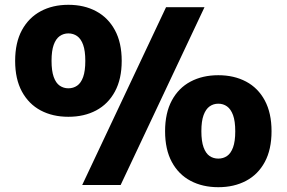

<svg xmlns="http://www.w3.org/2000/svg" viewBox="-20 -770 1193 799"><path d="M322 0 671 -740H831L482 0ZM264.5 -284Q199 -284 149.2 -310.5Q99.5 -337 71.2 -389Q43 -441 43 -516.5Q43 -592.5 71.2 -644.5Q99.5 -696.5 149.2 -723.2Q199 -750 264.5 -750Q330.5 -750 380.2 -723.2Q430 -696.5 458.2 -644.5Q486.5 -592.5 486.5 -516.5Q486.5 -441 458.2 -389Q430 -337 380.2 -310.5Q330.5 -284 264.5 -284ZM264.5 -402.5Q285 -402.5 301 -413.5Q317 -424.5 326 -449.5Q335 -474.5 335 -516.5Q335 -558.5 326 -583.5Q317 -608.5 301 -619.8Q285 -631 264.5 -631Q244.5 -631 228.5 -619.8Q212.5 -608.5 203.5 -583.5Q194.5 -558.5 194.5 -517Q194.5 -475 203.5 -449.8Q212.5 -424.5 228.5 -413.5Q244.5 -402.5 264.5 -402.5ZM888.5 9Q823 9 773 -17.5Q723 -44 695 -96Q667 -148 667 -224Q667 -299.5 695 -351.8Q723 -404 773 -430.5Q823 -457 888.5 -457Q954 -457 1004 -430.5Q1054 -404 1082 -351.8Q1110 -299.5 1110 -224Q1110 -148 1082 -96Q1054 -44 1004 -17.5Q954 9 888.5 9ZM888.5 -110Q909 -110 924.8 -120.8Q940.5 -131.5 949.8 -156.5Q959 -181.5 959 -223.5Q959 -266 949.8 -291Q940.5 -316 924.8 -327.2Q909 -338.5 888.5 -338.5Q868 -338.5 852.2 -327.2Q836.5 -316 827.2 -291Q818 -266 818 -224Q818 -182 827.2 -156.8Q836.5 -131.5 852.2 -120.8Q868 -110 888.5 -110Z"/></svg>

Font: Encode Sans SC SemiExpanded ExtraBold
Style: Regular
Weight: 800
Width: 6
Designer: Multiple Designers
Foundry: Impallari Type
Version: Version 3.002